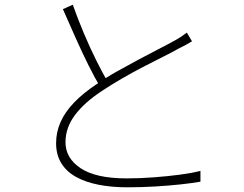

<svg xmlns="http://www.w3.org/2000/svg" viewBox="-20 -783 1040 818"><path d="M798 -607Q787 -600 772 -592Q757 -584 739 -575Q713 -560 673.5 -540.5Q634 -521 589 -497.5Q544 -474 499 -448Q454 -422 415 -396Q340 -347 299.5 -293Q259 -239 259 -177Q259 -109 324 -66Q389 -23 519 -23Q576 -23 635.5 -27.5Q695 -32 747.5 -39Q800 -46 834 -55V-9Q801 -3 750.5 2.5Q700 8 641 11.5Q582 15 522 15Q455 15 399.5 4Q344 -7 303.5 -29.5Q263 -52 241 -88Q219 -124 219 -173Q219 -220 238 -263Q257 -306 296 -346.5Q335 -387 394 -426Q434 -454 480.5 -480Q527 -506 572 -530Q617 -554 656 -574Q695 -594 720 -608Q737 -617 750 -625.5Q763 -634 776 -644ZM290 -763Q312 -701 338 -639.5Q364 -578 390.5 -525Q417 -472 440 -432L408 -411Q385 -449 357.5 -504Q330 -559 302 -622Q274 -685 248 -744Z"/></svg>

Font: Noto Sans SC Thin ExtraLight
Style: Regular
Weight: 250
Version: Version 2.004-H2;hotconv 1.0.118;makeotfexe 2.5.65603